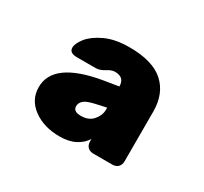

<svg xmlns="http://www.w3.org/2000/svg" viewBox="-72 -803 501 472"><g transform="rotate(30 178.0 -567.0)"><path d="M209 -463Q200 -448 182 -438.5Q164 -429 138 -429Q93 -429 63 -451Q33 -473 33 -509Q33 -580 161 -602L204 -609Q204 -635 177 -635Q167 -635 155 -627Q150 -624 144 -621.5Q138 -619 131 -619H78Q56 -619 56 -634Q56 -646 69 -662.5Q82 -679 109.5 -692Q137 -705 178 -705Q244 -705 275.5 -676.5Q307 -648 307 -597V-456Q307 -446 301 -440Q295 -434 285 -434H231Q221 -434 215 -440Q209 -446 209 -456ZM204 -549 177 -543Q153 -538 144.5 -531Q136 -524 136 -514Q136 -499 158 -499Q180 -499 192 -513Q204 -527 204 -543Z"/></g></svg>

Font: Hezaedrus
Style: Bold
Weight: 700
Designer: Hubert & Fischer
Foundry: Hubert & Fischer
Version: Version 1.10;September 3, 2019;FontCreator 11.5.0.2425 64-bi